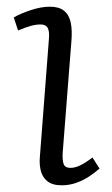

<svg xmlns="http://www.w3.org/2000/svg" viewBox="-20 -539 334 573"><path d="M126 -423Q128 -445 122.5 -455.5Q117 -466 101 -466Q87 -466 71 -461.5Q55 -457 34 -448L21 -487Q40 -498 71 -508.5Q102 -519 129 -519Q156 -519 171 -507Q186 -495 191 -472Q196 -449 193 -415L167 -82Q166 -58 170.5 -48Q175 -38 190 -38Q204 -38 219.5 -45.5Q235 -53 256 -69L277 -36Q266 -26 248.5 -14Q231 -2 209.5 6Q188 14 164 14Q136 14 121 1.5Q106 -11 101.5 -30.5Q97 -50 99 -71Z"/></svg>

Font: Literata Light
Style: Italic
Weight: 300
Italic angle: -2°
Designer: Latin by Veronika Burian and Jose Scaglione. Greek by Irene Vlachou. Cyrillic by Vera Evstafieva
Foundry: TypeTogether
Version: Version 3.103;gftools[0.9.29]